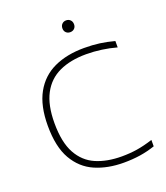

<svg xmlns="http://www.w3.org/2000/svg" viewBox="-141 -859 831 963"><g transform="rotate(-20 275.0 -378.0)"><path d="M354 7Q268.5 7 201.8 -22Q135 -51 96.5 -117.8Q58 -184.5 58 -297Q58 -403.5 95.5 -471Q133 -538.5 201.2 -570.2Q269.5 -602 362 -602Q407 -602 445 -596.8Q483 -591.5 522 -581V-547Q484 -557.5 443.5 -563.2Q403 -569 361 -569Q277 -569 217.2 -541.2Q157.5 -513.5 125.8 -453.8Q94 -394 94 -298Q94 -195.5 126.8 -136Q159.5 -76.5 218.2 -51.2Q277 -26 355 -26Q398 -26 436.5 -32Q475 -38 522 -53V-19Q482.5 -5.5 441.5 0.8Q400.5 7 354 7ZM325 -700Q311.5 -700 302.8 -708.5Q294 -717 294 -731Q294 -745.5 302.8 -754.2Q311.5 -763 325 -763Q338.5 -763 347.2 -754.2Q356 -745.5 356 -731Q356 -717 347.2 -708.5Q338.5 -700 325 -700Z"/></g></svg>

Font: Encode Sans SC Expanded Thin
Style: Regular
Weight: 250
Width: 7
Designer: Multiple Designers
Foundry: Impallari Type
Version: Version 3.002